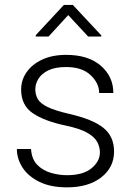

<svg xmlns="http://www.w3.org/2000/svg" viewBox="-20 -765 547 794"><path d="M393.1 -134.8Q393.1 -156.7 382.3 -177.5Q371.6 -198.2 341.1 -215.8Q310.5 -233.4 252 -245.6Q163.6 -264.2 115.5 -296.9Q67.4 -329.6 67.4 -394.5Q67.4 -434.1 90.1 -466.6Q112.8 -499 154.5 -518.6Q196.3 -538.1 253.4 -538.1Q345.2 -538.1 397 -493.2Q448.7 -448.2 448.7 -380.4H390.1Q390.1 -420.9 354.7 -454.3Q319.3 -487.8 253.4 -487.8Q208 -487.8 179.9 -474.1Q151.9 -460.4 138.9 -439.2Q126 -418 126 -396Q126 -373 136.5 -355Q147 -336.9 177.2 -322.3Q207.5 -307.6 266.6 -293.9Q362.8 -272 407.2 -236.6Q451.7 -201.2 451.7 -138.2Q451.7 -72.8 398.7 -31.5Q345.7 9.8 256.8 9.8Q189.9 9.8 143.6 -12.7Q97.2 -35.2 73.5 -71.5Q49.8 -107.9 49.8 -148.9H108.4Q110.8 -107.4 133.8 -83.7Q156.7 -60.1 190.2 -50.3Q223.6 -40.5 256.8 -40.5Q323.7 -40.5 358.4 -69.1Q393.1 -97.7 393.1 -134.8ZM281.2 -744.6 398.9 -618.7V-613.8H344.7L262.2 -702.6L180.7 -613.8H127.9V-619.6L244.1 -744.6Z"/></svg>

Font: Vazirmatn RD UI ExtraLight
Style: Regular
Weight: 200
Designer: Saber Rastikerdar
Foundry: Saber Rastikerdar
Version: Version 33.003